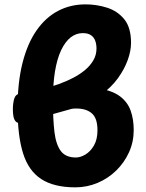

<svg xmlns="http://www.w3.org/2000/svg" viewBox="-20 -827 655 862"><path d="M318 14.1Q222.1 14.1 165 -23.2Q107.9 -60.4 83.4 -139.2Q58.9 -217.9 58.9 -341Q58.9 -457.1 81.1 -544.6Q103.3 -632.1 144.1 -690.4Q184.8 -748.8 240.6 -778.1Q296.3 -807.4 364.2 -807.4Q414.3 -807.4 461.3 -792.3Q508.3 -777.2 538.3 -740.1Q568.3 -702.9 568.3 -634.4Q568.3 -599.1 553.6 -558Q538.9 -516.9 509.7 -476.2Q480.4 -435.6 434.6 -402L422.9 -429.9Q484.3 -420.4 518.6 -394.6Q552.8 -368.8 566.6 -330.2Q580.3 -291.7 580.3 -243Q580.3 -189.8 559.3 -143.5Q538.3 -97.2 502 -61.6Q465.7 -26 418.1 -5.9Q370.4 14.1 318 14.1ZM320.6 -119.9Q340.8 -119.9 363.4 -133.2Q386 -146.6 401.8 -173.8Q417.6 -201.1 417.6 -242Q417.6 -296.2 392.4 -318Q367.3 -339.8 323.2 -339.8Q318.6 -339.8 313.1 -339.7Q307.6 -339.6 301.7 -338.3Q247 -323 191.9 -307.6Q136.9 -292.2 81.2 -276.6Q70.9 -273.8 60.9 -275.7Q50.9 -277.6 44.4 -291.1Q38 -304.7 37.8 -336.1Q37.6 -360.1 43.2 -381.7Q48.9 -403.3 68.9 -406.9Q104.8 -412.7 151.4 -423.1Q198 -433.6 243.2 -449.2Q277.7 -461.7 308.2 -477.4Q338.8 -493.2 362.3 -513.1Q385.8 -532.9 399.5 -556.9Q413.2 -580.9 413.2 -609Q413.2 -628 407.7 -643.6Q402.2 -659.1 388.8 -668.7Q375.4 -678.3 351.4 -678.3Q321.9 -678.3 297.2 -659.1Q272.6 -639.8 254.4 -601.5Q236.3 -563.2 226.9 -506.6Q217.6 -450 217.6 -376.1Q217.6 -291.9 224.4 -234.8Q231.3 -177.7 253.2 -148.8Q275 -119.9 320.6 -119.9Z"/></svg>

Font: Playpen Sans
Style: Regular
Weight: 400
Designer: Laura Meseguer, Veronika Burian, José Scaglione, Kostas Bartsokas, Vera Evstafieva, Tom Grace, Yorlmar Campos
Foundry: TypeTogether
Version: Version 2.000